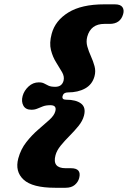

<svg xmlns="http://www.w3.org/2000/svg" viewBox="-20 -760 605 908"><path d="M276 -306Q271.5 -288.5 292.5 -288.5Q340 -288.5 363.8 -270Q387.5 -251.5 377 -212.5Q370.5 -188 351.2 -164.2Q332 -140.5 309 -117.5Q286 -94.5 267.2 -71.5Q248.5 -48.5 242.5 -26Q226 35.5 290.5 35.5H315.5Q366.5 35.5 354.5 82Q349.5 101 333.5 114.5Q317.5 128 290.5 128H240.5Q133 128 91.5 89.5Q50 51 66.5 -11Q78.5 -55 104.8 -88.2Q131 -121.5 160.8 -147Q190.5 -172.5 213.5 -193.2Q236.5 -214 241.5 -233.5Q249.5 -262.5 218.5 -262.5Q197.5 -262.5 183.5 -257.2Q169.5 -252 157 -246.5Q144.5 -241 128.5 -241Q101 -241 90.5 -260.5Q80 -280 87 -306Q94 -331.5 115 -351Q136 -370.5 163.5 -370.5Q179.5 -370.5 189 -365.2Q198.5 -360 209.5 -354.8Q220.5 -349.5 241.5 -349.5Q272.5 -349.5 280.5 -378Q285.5 -397.5 273.8 -418.2Q262 -439 245.8 -464.5Q229.5 -490 221 -523.2Q212.5 -556.5 224.5 -600.5Q241 -662.5 303.2 -701Q365.5 -739.5 473 -739.5H523Q550 -739.5 559 -726.2Q568 -713 562.5 -693.5Q549.5 -647 498.5 -647H473.5Q409 -647 392.5 -586Q386.5 -563 393 -540Q399.5 -517 410 -494Q420.5 -471 427 -447.2Q433.5 -423.5 427 -399.5Q416.5 -360.5 382.8 -341.8Q349 -323 301.5 -323Q280.5 -323 276 -306Z"/></svg>

Font: Fraunces 9pt S100 Black
Style: Italic
Weight: 900
Italic angle: -16°
Version: Version 1.000; ttfautohint (v1.8.3)